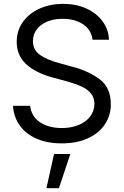

<svg xmlns="http://www.w3.org/2000/svg" viewBox="-20 -737 647 1004"><path d="M307.6 -638.7Q261.7 -638.7 226.3 -623.8Q190.9 -608.9 171.6 -582.5Q152.3 -556.2 152.3 -522.5Q152.3 -473.6 192.1 -447.8Q231.9 -421.9 289.1 -407.2L359.4 -387.7Q441.4 -366.7 500.5 -323Q559.6 -279.3 559.6 -192.4Q559.6 -134.3 529.1 -87.6Q498.5 -41 440.7 -14.2Q382.8 12.7 302.7 12.7Q227.5 12.7 171.4 -11.7Q115.2 -36.1 83.5 -80.6Q51.8 -125 47.9 -183.6H137.7Q141.6 -145.5 164.6 -119.4Q187.5 -93.3 223.4 -80.3Q259.3 -67.4 302.7 -67.4Q351.6 -67.4 390.4 -83Q429.2 -98.6 451.4 -127.7Q473.6 -156.7 473.6 -194.3Q473.6 -226.6 455.3 -248.5Q437 -270.5 407.5 -284.2Q377.9 -297.9 334 -310.5L247.1 -334Q160.2 -359.4 113.8 -404.3Q67.4 -449.2 67.4 -518.6Q67.4 -576.7 99.4 -621.8Q131.3 -667 186.8 -691.9Q242.2 -716.8 310.5 -716.8Q377.9 -716.8 431.6 -692.4Q485.4 -668 516.6 -625.2Q547.9 -582.5 549.8 -529.3H463.9Q460 -563.5 439.2 -588.1Q418.5 -612.8 384.3 -625.7Q350.1 -638.7 307.6 -638.7ZM262.7 68.4H347.7L288.1 247.1H222.7Z"/></svg>

Font: WEMIX Pretendard
Style: Regular
Weight: 400
Designer: Base glyphs from Inter by Rasmus Andersson; Hangeul glyphs from Noto Sans CJK(Source Han Sans) by Jang Soo-young and Kan
Foundry: Kil Hyung-jin
Version: Version 1.000